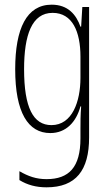

<svg xmlns="http://www.w3.org/2000/svg" viewBox="-20 -559 470 821"><path d="M201 -539C94 -539 45 -437 45 -263C45 -78 100 10 195 10C263 10 306 -38 324 -104H327C324 -65 324 -37 324 -8V33C324 156 275 207 179 207C135 207 101 195 63 173V211C97 232 135 242 179 242C305 242 361 169 361 29V-529H332L327 -445H324C306 -496 271 -539 201 -539ZM205 -504C290 -504 324 -423 324 -317V-226C324 -125 289 -24 200 -24C122 -24 83 -99 83 -263C83 -409 116 -504 205 -504Z"/></svg>

Font: Noto Sans Myanmar ExtraCondensed ExtraLight
Style: Regular
Weight: 200
Width: 2
Designer: Monotype Design Team
Foundry: Monotype Imaging Inc.
Version: Version 2.107